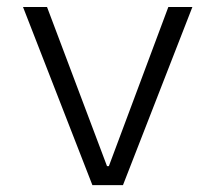

<svg xmlns="http://www.w3.org/2000/svg" viewBox="-20 -538 626 558"><path d="M248.5 0 46.9 -517.6H116.7L291 -55.2H296.4L469.2 -517.6H539.1L337.4 0Z"/></svg>

Font: Cascadia Code NF Light
Style: Regular
Weight: 300
Monospace: yes
Designer: Aaron Bell
Foundry: Saja Typeworks
Version: Version 2404.023; ttfautohint (v1.8.4)